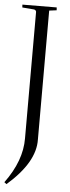

<svg xmlns="http://www.w3.org/2000/svg" viewBox="-73 -731 370 1009"><g transform="rotate(5 112.5 -226.0)"><path d="M184 -700Q184 -699 185 -685L146 -680V0Q149 120 2 248L-10 239Q79 118 78 0V-668Q76 -677 66 -679L4 -684L3 -699Z"/></g></svg>

Font: Antic Didone
Style: Regular
Weight: 400
Designer: Santiago Orozco
Foundry: Santiago Orozco
Version: Version 2.001